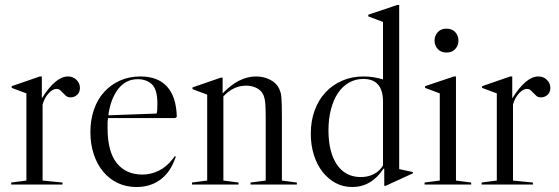

<svg xmlns="http://www.w3.org/2000/svg" viewBox="-20 -741 2244 771"><path d="M231 -8V0H25V-8L86 -16V-366L27 -388V-395L140 -434H148V-346Q203 -434 253 -434Q273 -434 287 -420.5Q301 -407 301 -388Q301 -371 290 -360.5Q279 -350 263 -350Q252 -350 245.5 -355.5Q239 -361 233.5 -367Q228 -373 222 -378.5Q216 -384 207 -384Q191 -384 174.5 -365.5Q158 -347 151 -321V-16Z M684 -267H414Q412 -257 412 -247Q412 -237 412 -226Q412 -132 449 -86Q486 -40 552 -40Q585 -40 616.5 -55Q648 -70 673 -102L682 -114L686 -112L682 -101Q662 -47 622.5 -18.5Q583 10 528 10Q487 10 453 -6Q419 -22 394.5 -51.5Q370 -81 356.5 -121.5Q343 -162 343 -211Q343 -260 357.5 -301.5Q372 -343 398.5 -372Q425 -401 462 -417.5Q499 -434 544 -434Q614 -434 651 -393Q688 -352 690 -272ZM533 -423Q485 -423 454.5 -383.5Q424 -344 415 -278L609 -285Q611 -291 611.5 -302.5Q612 -314 612 -325Q612 -382 590 -402.5Q568 -423 533 -423Z M938 -8V0H751V-8L812 -16V-361L753 -383V-390L866 -429H874V-366Q939 -434 1008 -434Q1039 -434 1064.5 -421Q1090 -408 1101 -385Q1104 -378 1106.5 -370Q1109 -362 1110 -349.5Q1111 -337 1111.5 -318Q1112 -299 1112 -271V-16L1172 -8V0H986V-8L1047 -16V-271Q1047 -309 1045 -328.5Q1043 -348 1037 -361Q1029 -378 1010.5 -387.5Q992 -397 968 -397Q917 -397 877 -354V-16Z M1394 10Q1358 10 1328 -6Q1298 -22 1275.5 -50.5Q1253 -79 1240.5 -118.5Q1228 -158 1228 -204Q1228 -255 1243.5 -297.5Q1259 -340 1287 -370Q1315 -400 1354 -417Q1393 -434 1440 -434Q1479 -434 1518 -422V-653L1459 -675V-682L1575 -721H1583V-62L1638 -50V-45L1529 5H1523V-63L1520 -64Q1472 10 1394 10ZM1429 -30Q1458 -30 1481.5 -42Q1505 -54 1518 -77V-333Q1518 -424 1439 -424Q1407 -424 1381 -409Q1355 -394 1337 -367Q1319 -340 1309 -302Q1299 -264 1299 -218Q1299 -130 1333 -80Q1367 -30 1429 -30Z M1725 -578Q1725 -598 1738 -612Q1751 -626 1773 -626Q1795 -626 1808 -612Q1821 -598 1821 -578Q1821 -558 1808 -544Q1795 -530 1773 -530Q1751 -530 1738 -544Q1725 -558 1725 -578ZM1872 -8V0H1685V-8L1746 -16V-366L1687 -388V-395L1803 -434H1811V-16Z M2120 -8V0H1914V-8L1975 -16V-366L1916 -388V-395L2029 -434H2037V-346Q2092 -434 2142 -434Q2162 -434 2176 -420.5Q2190 -407 2190 -388Q2190 -371 2179 -360.5Q2168 -350 2152 -350Q2141 -350 2134.5 -355.5Q2128 -361 2122.5 -367Q2117 -373 2111 -378.5Q2105 -384 2096 -384Q2080 -384 2063.5 -365.5Q2047 -347 2040 -321V-16Z"/></svg>

Font: Libre Caslon Display
Style: Regular
Weight: 400
Designer: Pablo Impallari, Rodrigo Fuenzalida
Foundry: Pablo Impallari, Rodrigo Fuenzalida
Version: Version 1.002; ttfautohint (v1.5)